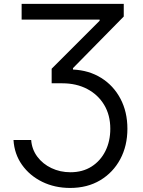

<svg xmlns="http://www.w3.org/2000/svg" viewBox="-20 -747 722 972"><path d="M48.3 -38.4H137.8Q141.3 9.2 168.9 46.2Q196.4 83.1 240.4 104Q284.4 125 336.6 125Q398.4 125 443.7 96.1Q489 67.1 513.7 17.4Q538.4 -32.3 538.4 -95.2Q538.4 -164.4 507.3 -216.1Q476.2 -267.8 421.5 -296.5Q366.8 -325.3 295.5 -325.3H241.5V-399.1L484.4 -642V-647.7H89.5V-727.3H606.5V-663.4L349.4 -402V-394.9Q430.4 -391.3 492.5 -352.5Q554.7 -313.6 589.8 -247.2Q625 -180.8 625 -95.2Q625 -8.9 588.8 58.8Q552.6 126.4 487.4 165.5Q422.2 204.5 335.2 204.5Q257.5 204.5 193.9 173.5Q130.3 142.4 91.4 87.5Q52.6 32.7 48.3 -38.4Z"/></svg>

Font: Inter UI
Style: Regular
Weight: 400
Designer: Rasmus Andersson
Foundry: rsms
Version: 3.2;8d6f07862